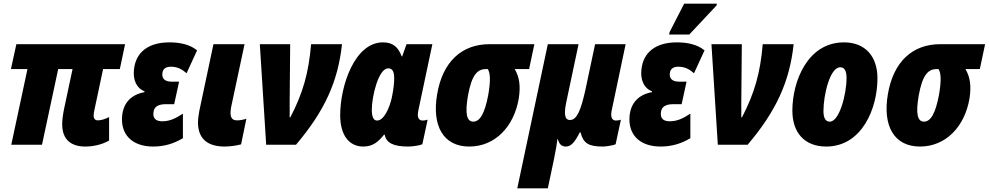

<svg xmlns="http://www.w3.org/2000/svg" viewBox="-20 -796 5438 1056"><path d="M449 10C493 10 542 -1 580 -23V-152C560 -142 538 -134 518 -134C504 -134 495 -143 495 -159C495 -170 497 -181 499 -190L547 -416H639L668 -553H70L40 -416H131L42 0H211L300 -416H379L333 -200C327 -172 322 -138 322 -113C322 -30 369 10 449 10Z M823 10C886 10 940 -8 986 -36V-171C945 -144 913 -129 873 -129C839 -129 820 -143 824 -178C827 -208 849 -223 892 -223H938L965 -347H922C886 -347 870 -365 873 -392C875 -416 890 -429 920 -429C954 -429 979 -417 1006 -393L1064 -519C1025 -551 971 -563 912 -563C795 -563 727 -508 717 -415C710 -357 731 -310 775 -294L774 -289C704 -276 660 -233 652 -162C641 -60 703 10 823 10Z M1213 10C1241 10 1277 6 1306 -2L1335 -143C1317 -137 1300 -134 1284 -134C1260 -134 1248 -146 1248 -175C1248 -184 1249 -194 1251 -206L1325 -553H1154L1076 -185C1072 -162 1069 -141 1069 -122C1069 -37 1117 9 1213 10Z M1444 0H1608C1765 -185 1839 -347 1861 -553H1691C1678 -395 1645 -281 1577 -151H1573C1574 -174 1573 -199 1573 -220L1576 -553H1409Z M1978 10C2032 10 2061 -17 2092 -55H2096C2104 -10 2144 10 2225 10C2252 10 2293 3 2303 -3L2332 -138C2325 -135 2313 -133 2305 -133C2286 -133 2278 -146 2278 -165C2278 -173 2280 -184 2282 -194L2358 -553H2216L2192 -486H2189C2171 -536 2142 -563 2086 -563C1931 -563 1851 -325 1851 -162C1851 -54 1899 10 1978 10ZM2054 -133C2033 -133 2025 -156 2025 -193C2025 -264 2061 -420 2115 -420C2136 -420 2148 -406 2148 -367C2148 -344 2146 -312 2135 -259C2122 -202 2092 -133 2054 -133Z M2561 10C2704 10 2807 -101 2833 -253C2844 -323 2837 -372 2811 -416H2890L2919 -553H2672C2521 -553 2414 -458 2384 -276C2355 -104 2418 10 2561 10ZM2583 -127C2546 -127 2537 -173 2554 -271C2574 -381 2604 -416 2652 -416H2663C2678 -392 2678 -347 2665 -272C2646 -173 2620 -127 2583 -127Z M2825 240H2993L3026 84C3038 27 3042 -2 3046 -31H3048C3056 -3 3068 10 3093 10C3122 10 3142 -16 3169 -68H3173C3188 -8 3217 10 3296 10C3313 10 3357 3 3366 -3L3395 -138C3389 -135 3377 -133 3368 -133C3346 -133 3336 -151 3345 -192L3421 -553H3253L3200 -303C3175 -190 3153 -136 3115 -136C3084 -136 3081 -172 3096 -241L3162 -553H2993Z M3660 -606H3771L3921 -766L3923 -776H3743L3663 -620ZM3614 10C3677 10 3731 -8 3777 -36V-171C3736 -144 3704 -129 3664 -129C3630 -129 3611 -143 3615 -178C3618 -208 3640 -223 3683 -223H3729L3756 -347H3713C3677 -347 3661 -365 3664 -392C3666 -416 3681 -429 3711 -429C3745 -429 3770 -417 3797 -393L3855 -519C3816 -551 3762 -563 3703 -563C3586 -563 3518 -508 3508 -415C3501 -357 3522 -310 3566 -294L3565 -289C3495 -276 3451 -233 3443 -162C3432 -60 3494 10 3614 10Z M3928 0H4092C4249 -185 4323 -347 4345 -553H4175C4162 -395 4129 -281 4061 -151H4057C4058 -174 4057 -199 4057 -220L4060 -553H3893Z M4524 10C4721 10 4806 -200 4806 -365C4806 -487 4738 -563 4622 -563C4420 -563 4338 -346 4338 -188C4338 -64 4407 10 4524 10ZM4544 -127C4520 -127 4509 -148 4509 -185C4509 -275 4545 -426 4601 -426C4625 -426 4636 -406 4636 -367C4636 -279 4597 -127 4544 -127Z M5040 10C5183 10 5286 -101 5312 -253C5323 -323 5316 -372 5290 -416H5369L5398 -553H5151C5000 -553 4893 -458 4863 -276C4834 -104 4897 10 5040 10ZM5062 -127C5025 -127 5016 -173 5033 -271C5053 -381 5083 -416 5131 -416H5142C5157 -392 5157 -347 5144 -272C5125 -173 5099 -127 5062 -127Z"/></svg>

Font: Noto Sans Condensed Black
Style: Italic
Weight: 900
Width: 3
Italic angle: -12°
Designer: Monotype Design Team
Foundry: Monotype Imaging Inc.
Version: Version 2.013